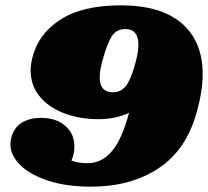

<svg xmlns="http://www.w3.org/2000/svg" viewBox="-20 -693 780 720"><path d="M740 -415Q740 -351 717 -270Q678 -130 574 -61.5Q470 7 321 7Q229 7 160.5 -15.5Q92 -38 55.5 -74.5Q19 -111 19 -152Q19 -163 22 -175Q31 -213 60.5 -232Q90 -251 133 -251Q191 -251 225 -221Q259 -191 259 -144Q259 -116 248 -91Q273 -81 308 -81Q362 -81 400 -126.5Q438 -172 464 -270Q416 -247 352 -246Q277 -246 218.5 -269Q160 -292 127.5 -333Q95 -374 95 -428Q95 -451 101 -475Q123 -566 206.5 -619.5Q290 -673 433 -673Q583 -673 661.5 -605.5Q740 -538 740 -415ZM490 -465Q499 -501 499 -525Q499 -584 450 -584Q417 -584 399.5 -557.5Q382 -531 364 -465Q354 -429 354 -403Q354 -347 403 -347Q436 -347 455 -374.5Q474 -402 490 -465Z"/></svg>

Font: Shrikhand
Style: Regular
Weight: 400
Italic angle: -14°
Version: Version 1.000;PS 1.000;hotconv 1.0.88;makeotf.lib2.5.647800